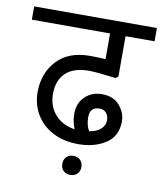

<svg xmlns="http://www.w3.org/2000/svg" viewBox="-93 -513 582 684"><g transform="rotate(10 198.0 -171.5)"><path d="M0 0ZM172 79Q172 63 181.5 53.5Q191 44 206 44Q222 44 231.5 53.5Q241 63 241 79Q241 94 231.5 103.5Q222 113 206 113Q191 113 181.5 103.5Q172 94 172 79ZM96 -161Q96 -116 123 -86Q150 -56 194 -50Q183 -76 183 -104Q183 -143 207.5 -166.5Q232 -190 269 -190Q311 -190 333 -163.5Q355 -137 355 -107Q355 -53 314.5 -26.5Q274 0 215 0Q163 0 123.5 -20.5Q84 -41 62.5 -77Q41 -113 41 -158Q41 -226 83 -271.5Q125 -317 203 -317Q233 -317 259 -315V-408H-24V-456H420V-408H315V-262L306 -255L279 -258Q233 -264 208 -264Q153 -264 124.5 -237Q96 -210 96 -161ZM234 -101Q234 -72 246 -52Q273 -56 287.5 -69.5Q302 -83 302 -101Q302 -118 293 -128Q284 -138 269 -138Q234 -138 234 -101Z"/></g></svg>

Font: Cambay Devanagari
Style: Regular
Weight: 400
Designer: Pooja Saxena
Foundry: Pooja Saxena
Version: Version 1.180;PS 001.180;hotconv 1.0.70;makeotf.lib2.5.58329